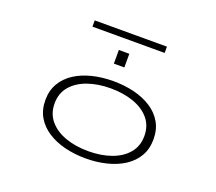

<svg xmlns="http://www.w3.org/2000/svg" viewBox="-137 -1022 1374 1222"><g transform="rotate(20 550.0 -411.0)"><path d="M551.5 11Q476 11 409.8 -5.5Q343.5 -22 292.8 -54.8Q242 -87.5 213.2 -136.5Q184.5 -185.5 184.5 -251Q184.5 -316.5 213.5 -365.5Q242.5 -414.5 293 -447Q343.5 -479.5 410 -495.8Q476.5 -512 551.5 -512Q626.5 -512 692.8 -495.8Q759 -479.5 809.5 -447Q860 -414.5 888.5 -365.5Q917 -316.5 917 -251Q917 -185.5 888.5 -136.5Q860 -87.5 809.5 -54.8Q759 -22 692.8 -5.5Q626.5 11 551.5 11ZM551.5 -38Q638 -38 706.5 -62.5Q775 -87 815 -134.5Q855 -182 855 -251Q855 -320 815 -367.2Q775 -414.5 706.2 -438.8Q637.5 -463 551.5 -463Q465.5 -463 396.5 -438.8Q327.5 -414.5 287.2 -367.2Q247 -320 247 -251Q247 -182 287.2 -134.5Q327.5 -87 396.2 -62.5Q465 -38 551.5 -38ZM515 -710H586V-617.5H515ZM306.5 -792V-834.5H795.5V-792Z"/></g></svg>

Font: Trispace Expanded ExtraLight
Style: Regular
Weight: 200
Width: 7
Designer: Tyler Finck
Foundry: Etcetera Type Company
Version: Version 1.210; ttfautohint (v1.8.3)